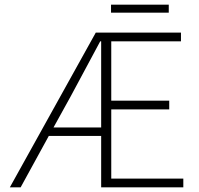

<svg xmlns="http://www.w3.org/2000/svg" viewBox="-20 -798 848 818"><path d="M282 -389C324 -468 367 -547 407 -622H411V-255H208ZM22 0H68L188 -219H411V0H761V-37H454V-332H701V-369H454V-622H751V-659H388ZM453 -744H699V-778H453Z"/></svg>

Font: Source Sans Pro Light
Style: Regular
Weight: 300
Designer: Paul D. Hunt
Foundry: Adobe Systems Incorporated
Version: Version 3.006;hotconv 1.0.111;makeotfexe 2.5.65597